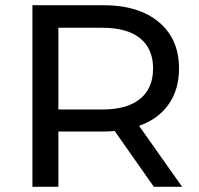

<svg xmlns="http://www.w3.org/2000/svg" viewBox="-20 -720 767 740"><path d="M573 0 422 -215Q394 -213 378 -213H205V0H105V-700H378Q514 -700 592 -635Q670 -570 670 -456Q670 -375 630 -318Q590 -261 516 -235L682 0ZM570 -456Q570 -532 520 -572.5Q470 -613 375 -613H205V-298H375Q470 -298 520 -339Q570 -380 570 -456Z"/></svg>

Font: Montserrat Alternates Medium
Style: Regular
Weight: 500
Designer: Julieta Ulanovsky
Foundry: Julieta Ulanovsky
Version: Version 7.200